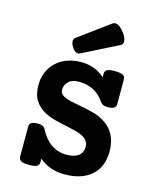

<svg xmlns="http://www.w3.org/2000/svg" viewBox="-124 -925 848 1023"><g transform="rotate(15 300.0 -413.0)"><path d="M504.9 -559.6V-425.8Q504.9 -409.2 494.4 -402.1Q483.9 -395 460 -395Q443.8 -395 434.6 -398.9Q425.3 -402.8 419.9 -410.6Q397 -446.8 360.8 -466.6Q324.7 -486.3 277.3 -486.3Q241.7 -486.3 221.4 -468.3Q201.2 -450.2 201.2 -421.4Q201.2 -407.2 210 -398.2Q218.8 -389.2 235.4 -382.3Q256.8 -374 309.1 -365.2Q359.9 -355.5 392.1 -346.9Q424.3 -338.4 452.6 -320.8Q530.8 -273.4 530.8 -168Q530.8 -114.3 508.1 -74.2Q485.4 -34.2 439.9 -11.7Q394.5 10.7 328.1 10.7Q246.6 10.7 189.9 -38.6V-20Q189.9 -3.4 178 3.7Q166 10.7 135.3 10.7Q104 10.7 90.8 3.7Q77.6 -3.4 77.6 -20V-183.1Q77.6 -199.7 88.1 -206.8Q98.6 -213.9 122.6 -213.9Q139.6 -213.9 149.7 -209.5Q159.7 -205.1 165 -194.3Q191.4 -144 228 -118.7Q264.6 -93.3 313.5 -93.3Q356.4 -93.3 378.9 -110.8Q401.4 -128.4 401.4 -159.7Q401.4 -179.2 391.4 -192.6Q381.3 -206.1 362.3 -215.3Q346.7 -223.1 327.9 -228Q309.1 -232.9 272.5 -240.7Q230.5 -249.5 203.1 -256.8Q175.8 -264.2 151.9 -276.9Q114.7 -296.4 93.8 -328.9Q72.8 -361.3 72.8 -413.1Q72.8 -464.8 96.7 -505.1Q120.6 -545.4 163.8 -567.9Q207 -590.3 262.7 -590.3Q301.8 -590.3 335 -577.6Q368.2 -564.9 392.6 -541.5V-559.6Q392.6 -576.2 404.5 -583.3Q416.5 -590.3 447.3 -590.3Q478.5 -590.3 491.7 -583.3Q504.9 -576.2 504.9 -559.6ZM384.3 -836.9Q406.7 -836.9 434.6 -800.3Q454.1 -773.9 454.1 -754.9Q454.1 -739.3 442.4 -733.4L243.7 -633.3Q238.8 -630.4 232.4 -630.4Q214.8 -630.4 199.2 -655.3Q188.5 -672.4 188.5 -686Q188.5 -699.7 198.7 -707L368.2 -831.5Q376 -836.9 384.3 -836.9Z"/></g></svg>

Font: Courier Prime
Style: Bold
Weight: 700
Designer: Alan Dague-Greene, Quote-Unquote Apps
Foundry: Quote-Unquote Apps
Version: Version 3.018